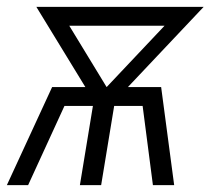

<svg xmlns="http://www.w3.org/2000/svg" viewBox="-20 -540 640 560"><path d="M0 0 132 -286H229L86 -520H574L353 -286H450L488 0H426L396 -231H313L275 0H213L251 -231H168L62 0ZM291 -286 460 -465H182Z"/></svg>

Font: Iosevka Light Extended
Style: Italic
Weight: 300
Width: 7
Italic angle: -9°
Monospace: yes
Designer: Belleve Invis
Foundry: Belleve Invis
Version: Version 32.5.0; ttfautohint (v1.8.4)